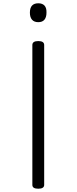

<svg xmlns="http://www.w3.org/2000/svg" viewBox="-20 -535 466 1169"><path d="M213 -285Q249 -285 249 -261V591Q249 602 240 608Q231 614 213 614Q177 614 177 591V-261Q177 -273 186 -279Q195 -285 213 -285ZM213 -515Q238 -515 251 -501Q264 -487 263 -458Q263 -430 250.5 -415Q238 -400 213 -400Q188 -400 175 -415Q162 -430 162 -458Q162 -487 175 -501Q188 -515 213 -515Z"/></svg>

Font: Playwrite FR Moderne Light
Style: Regular
Weight: 300
Version: Version 1.002